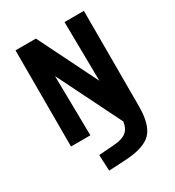

<svg xmlns="http://www.w3.org/2000/svg" viewBox="-209 -776 1032 1133"><g transform="rotate(-30 307.0 -209.5)"><path d="M200 -407 206 0H74V-655H213L413 -252L408 -655H540V-6Q540 120 490.5 171.5Q441 223 312 230L198 236L193 127L301 119Q356 115 383 92.5Q410 70 415 26Z"/></g></svg>

Font: Intel One Mono
Style: Bold
Weight: 700
Monospace: yes
Designer: Fred Shallcrass
Foundry: Frere-Jones Type LLC
Version: Version 1.400;hotconv 1.1.0;makeotfexe 2.6.0;FJTRelease1.4